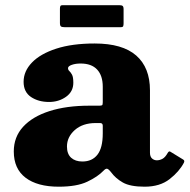

<svg xmlns="http://www.w3.org/2000/svg" viewBox="-20 -694 715 724"><path d="M32 -123Q32 -177.5 67.2 -216Q102.5 -254.5 166.5 -275Q230.5 -295.5 316.5 -295.5H354.5Q363 -295.5 365.2 -297.5Q367.5 -299.5 367.5 -308.5V-367Q367.5 -409 346.2 -431.8Q325 -454.5 284 -454.5Q265 -454.5 250.8 -449.5Q236.5 -444.5 236.5 -437Q236.5 -430.5 241.5 -426Q246.5 -421.5 251.5 -412.5Q256.5 -403.5 256.5 -382Q256.5 -348.5 229 -329Q201.5 -309.5 165 -309.5Q125 -309.5 97 -328.2Q69 -347 69 -385.5Q69 -425.5 100.5 -458.2Q132 -491 192 -510.5Q252 -530 337 -530Q442 -530 493.8 -484.5Q545.5 -439 545.5 -353.5V-118.5Q545.5 -103.5 553.2 -96.5Q561 -89.5 571.5 -89.5Q582 -89.5 592.5 -95Q603 -100.5 612.5 -117.5Q617.5 -126.5 624 -121L670.5 -92.5Q677.5 -88.5 673.5 -80.5Q656 -47 619.5 -18.5Q583 10 525.5 10H525Q471 10 443.2 -5.8Q415.5 -21.5 398.5 -45Q389 -57 383.5 -57.8Q378 -58.5 370 -50Q348.5 -27.5 309 -8.8Q269.5 10 201.5 10Q121 10 76.5 -23.8Q32 -57.5 32 -123ZM232.5 -141.5Q232.5 -113.5 248.2 -99.2Q264 -85 290.5 -85Q327.5 -85 347.5 -110.8Q367.5 -136.5 367.5 -191V-220Q367.5 -230 357.5 -230H340.5Q292 -230 262.2 -203.8Q232.5 -177.5 232.5 -141.5ZM206 -607.5V-661Q206 -668 207.8 -671.2Q209.5 -674.5 216 -674.5H429Q438.5 -674.5 442.2 -671.8Q446 -669 446 -659V-606.5Q446 -599 444.5 -595.2Q443 -591.5 435 -591.5H223.5Q214 -591.5 210 -594.2Q206 -597 206 -607.5Z"/></svg>

Font: Besley* Heavy
Style: Regular
Weight: 800
Designer: Owen Earl
Foundry: indestructible type*
Version: Version 3.000; ttfautohint (v1.8.3)